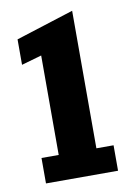

<svg xmlns="http://www.w3.org/2000/svg" viewBox="-72 -640 474 688"><g transform="rotate(-10 165.0 -296.5)"><path d="M39.4 0V-92.6H102V-454.5L28.7 -433.5V-526.1L239.1 -593V-92.6H301.6V0Z"/></g></svg>

Font: Rokkitt SemiBold
Style: Regular
Weight: 600
Designer: Vernon Adams
Foundry: Vernon Adams
Version: Version 3.103